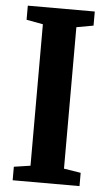

<svg xmlns="http://www.w3.org/2000/svg" viewBox="-53 -778 456 814"><g transform="rotate(5 174.5 -371.5)"><path d="M102.5 -68V-670L32 -683V-743H317V-683L245 -670V-68L317 -56.5V0H32.5V-57.5Z"/></g></svg>

Font: Merriweather 24pt SemiCondensed
Style: Bold
Weight: 700
Width: 4
Designer: Eben Sorkin
Foundry: Eben Sorkin
Version: Version 2.100